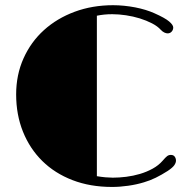

<svg xmlns="http://www.w3.org/2000/svg" viewBox="-20 -720 741 749"><path d="M43 -351.6Q43 -428.2 71.8 -492.4Q100.6 -556.6 151.4 -602.5Q202.1 -648.4 271.2 -674.1Q340.3 -699.7 421.4 -699.7Q442.4 -699.7 464.4 -697.5Q486.3 -695.3 507.6 -691.2Q528.8 -687 547.9 -681.2Q566.9 -675.3 582 -668.5Q624 -649.9 639.9 -636.2Q655.8 -622.6 655.8 -612.8Q655.8 -603.5 649.7 -596.7Q643.6 -589.8 633.8 -589.8Q628.4 -589.8 621.3 -593Q614.3 -596.2 607.4 -603.5Q594.7 -617.7 573 -628.9Q551.3 -640.1 525.4 -648.2Q499.5 -656.2 471.4 -660.4Q443.4 -664.6 418 -664.6Q400.9 -664.6 386.5 -663.1Q372.1 -661.6 357.9 -658.7V-32.7Q375 -29.8 391.6 -28.3Q408.2 -26.9 419.9 -26.9Q444.8 -26.9 472.2 -30.3Q499.5 -33.7 525.9 -41.5Q552.2 -49.3 575.4 -62Q598.6 -74.7 614.7 -93.3Q625.5 -106 631.8 -110.8Q638.2 -115.7 646.5 -115.7Q656.7 -115.7 661.6 -108.9Q666.5 -102.1 666.5 -93.3Q666.5 -85 659.9 -75.4Q653.3 -65.9 634.3 -53.2Q609.9 -37.6 587.4 -26.6Q564.9 -15.6 541.5 -8.8Q512.7 0 480.2 4.6Q447.8 9.3 417 9.3Q332 9.3 262.9 -17.3Q193.8 -43.9 145 -92Q96.2 -140.1 69.6 -206.3Q43 -272.5 43 -351.6Z"/></svg>

Font: Limelight
Style: Regular
Weight: 400
Designer: Nicole Fally with help from Eben Sorkin
Foundry: Nicole Fally with help from Eben Sorkin
Version: Version 1.002